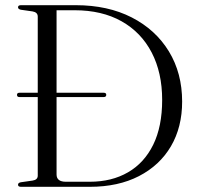

<svg xmlns="http://www.w3.org/2000/svg" viewBox="-20 -720 764 740"><path d="M49.5 -8Q49.5 -15.5 60 -17.5L105.5 -24Q125.5 -27 125.5 -43V-346H54.5Q45.5 -346 45.5 -354.5Q45.5 -362.5 55 -362.5H125.5V-656Q125.5 -672.5 105.5 -676L60 -682.5Q49.5 -685 49.5 -692Q49.5 -700 61 -700H272Q395.5 -700 487.8 -652.8Q580 -605.5 631 -521.8Q682 -438 682 -328.5Q682 -230 638.8 -156.2Q595.5 -82.5 515.5 -41.2Q435.5 0 326.5 0H61Q49.5 0 49.5 -8ZM326 -19.5Q410.5 -19.5 473.2 -55.8Q536 -92 570.5 -162.2Q605 -232.5 605 -335Q605 -440 564.5 -517.8Q524 -595.5 448.5 -638Q373 -680.5 267.5 -680.5H198V-362.5H380Q389.5 -362.5 389.5 -354.5Q389.5 -346 380 -346H198V-47.5Q198 -19.5 234 -19.5Z"/></svg>

Font: Fraunces 72pt Light
Style: Regular
Weight: 300
Version: Version 1.000;[0bf87f6ff]